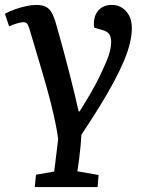

<svg xmlns="http://www.w3.org/2000/svg" viewBox="-34 -543 594 779"><path d="M186 153 202 21Q199 -3 192 -38.5Q185 -74 172 -126Q159 -178 137.5 -250.5Q116 -323 86 -424Q81 -441 76 -447Q71 -453 61 -453Q52 -453 35 -448Q18 -443 3 -436L-14 -487Q3 -497 26 -505Q49 -513 71.5 -518Q94 -523 113 -523Q138 -523 153 -515Q168 -507 178 -487.5Q188 -468 197 -433Q214 -374 227.5 -323Q241 -272 252 -229Q263 -186 271 -151.5Q279 -117 285 -91H289Q316 -134 334.5 -166Q353 -198 367.5 -227.5Q382 -257 397 -292Q407 -314 412 -335Q417 -356 417 -372Q417 -392 409.5 -403.5Q402 -415 385 -420L348 -431Q343 -473 363 -498Q383 -523 420 -523Q444 -523 462 -511Q480 -499 490.5 -478.5Q501 -458 501 -429Q501 -402 493.5 -369.5Q486 -337 469.5 -297.5Q453 -258 428.5 -212Q404 -166 371 -112.5Q338 -59 296 4Q295 28 292.5 53Q290 78 287 103Q284 128 280 152L366 167L362 216H107L112 166Z"/></svg>

Font: Literata Medium
Style: Italic
Weight: 500
Italic angle: -2°
Designer: Latin by Veronika Burian and Jose Scaglione. Greek by Irene Vlachou. Cyrillic by Vera Evstafieva
Foundry: TypeTogether
Version: Version 3.103;gftools[0.9.29]